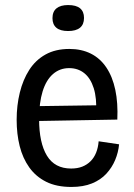

<svg xmlns="http://www.w3.org/2000/svg" viewBox="-20 -729 531 761"><path d="M263 12Q204 12 163 -8.5Q122 -29 96 -65.5Q70 -102 58 -150Q46 -198 46 -254Q46 -311 58.5 -362Q71 -413 96 -452Q121 -491 160.5 -513Q200 -535 255 -535Q303 -535 340 -516.5Q377 -498 401.5 -461.5Q426 -425 437 -373Q448 -321 445 -255L107 -249V-308L386 -312L361 -281Q364 -340 351.5 -379.5Q339 -419 314 -439Q289 -459 254 -459Q217 -459 190 -435.5Q163 -412 149 -367Q135 -322 135 -257Q135 -163 166 -112Q197 -61 262 -61Q287 -61 306 -68.5Q325 -76 339 -90Q353 -104 361 -124Q369 -144 371 -169L452 -157Q449 -125 436.5 -95Q424 -65 401.5 -40.5Q379 -16 344.5 -2Q310 12 263 12ZM250 -606Q219 -606 203.5 -619Q188 -632 188 -657Q188 -683 204 -696Q220 -709 250 -709Q282 -709 297.5 -696Q313 -683 313 -658Q313 -632 297 -619Q281 -606 250 -606Z"/></svg>

Font: Bricolage Grotesque SemiCondensed
Style: Regular
Weight: 400
Width: 4
Designer: Mathieu Triay
Foundry: Atelier Triay
Version: Version 1.001;gftools[0.9.33.dev8+g029e19f]